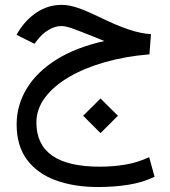

<svg xmlns="http://www.w3.org/2000/svg" viewBox="-20 -437 698 788"><path d="M408.2 -268.6Q398.9 -272.5 391.6 -275.4Q384.3 -278.3 363.8 -286.6Q314.5 -306.6 282.2 -318.4Q250 -330.1 232.9 -330.1Q205.1 -330.1 179 -314Q152.8 -297.9 134.8 -274.4L121.6 -257.3L47.9 -293.9L55.2 -306.6Q85.9 -356.9 132.1 -387Q178.2 -417 233.4 -417Q264.2 -417 301.3 -404.1Q338.4 -391.1 381.3 -370.1Q457 -333 507.3 -316.2Q557.6 -299.3 599.6 -296.9L593.3 -213.9Q495.6 -206.1 411.4 -182.1Q327.1 -158.2 263.7 -121.1Q200.2 -84 164.8 -36.6Q129.4 10.7 129.4 65.9Q129.4 247.1 389.6 247.1Q442.4 247.1 493.2 238.8Q543.9 230.5 592.3 208L614.3 288.6Q565.4 312 506.8 321.3Q448.2 330.6 382.8 330.6Q284.2 330.6 208.7 303Q133.3 275.4 90.8 218.5Q48.3 161.6 48.3 73.7Q48.3 -4.9 89.4 -73Q130.4 -141.1 210.4 -191.7Q290.5 -242.2 408.2 -268.6ZM321.3 38.1 392.6 -32.7 463.9 38.1 392.6 109.4Z"/></svg>

Font: Vazir FD
Style: Regular-FD
Weight: 400
Designer: Saber Rastikerdar
Foundry: Saber Rastikerdar
Version: Version 30.0.0